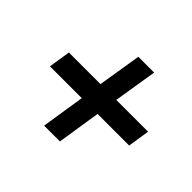

<svg xmlns="http://www.w3.org/2000/svg" viewBox="-105 -645 696 696"><g transform="rotate(45 243.0 -297.0)"><path d="M186 -88 212 -255H49L62 -339H224L251 -506H332L305 -339H468L455 -255H293L267 -88Z"/></g></svg>

Font: Rokkitt SemiBold
Style: Italic
Weight: 600
Italic angle: -9°
Designer: Vernon Adams
Foundry: Vernon Adams
Version: Version 3.103